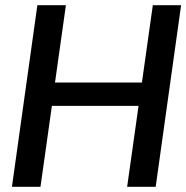

<svg xmlns="http://www.w3.org/2000/svg" viewBox="-20 -720 718 740"><path d="M26 0 124 -700H234L192 -402H527L569 -700H678L580 0H470L514 -312H180L136 0Z"/></svg>

Font: Host Grotesk Medium
Style: Italic
Weight: 500
Italic angle: -8°
Designer: Doğukan Karapınar based on Poppins by Indian Type Foundry, Jonny Pinhorn
Foundry: Element Type
Version: Version 1.001; ttfautohint (v1.8.4.7-5d5b)